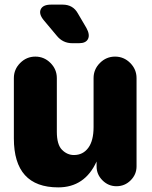

<svg xmlns="http://www.w3.org/2000/svg" viewBox="-20 -798 658 831"><path d="M293 -611Q252 -611 226 -643L169 -711Q147 -738 156.5 -758Q166 -778 201 -778H251Q296 -778 317 -740L354 -677Q370 -648 361 -629.5Q352 -611 322 -611ZM232 13Q40 13 40 -199V-460Q40 -498 67.5 -525.5Q95 -553 133 -553Q171 -553 198.5 -525.5Q226 -498 226 -460V-228Q226 -172 248.5 -149.5Q271 -127 300 -127Q339 -127 362 -158Q385 -189 385 -248V-460Q385 -498 412.5 -525.5Q440 -553 478 -553Q516 -553 543.5 -525.5Q571 -498 571 -460V-78Q571 -43 545.5 -17.5Q520 8 484 8Q449 8 423.5 -17.5Q398 -43 398 -78V-99Q347 13 232 13Z"/></svg>

Font: Jellee Roman
Style: Regular
Weight: 400
Designer: Alfredo Marco Pradil
Foundry: Alfredo Marco Pradil
Version: Version 1.016;PS 001.016;hotconv 1.0.88;makeotf.lib2.5.64775